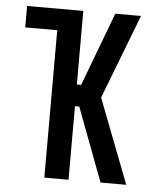

<svg xmlns="http://www.w3.org/2000/svg" viewBox="-50 -714 650 759"><g transform="rotate(5 275.0 -335.0)"><path d="M154 0V-585H27V-670H250V-378H267L377 -670H479L350 -335L479 0H377L267 -292H250V0Z"/></g></svg>

Font: Lode Dark Term
Style: Bold
Weight: 700
Monospace: yes
Designer: Belleve Invis
Foundry: Belleve Invis
Version: Version 29.2.0